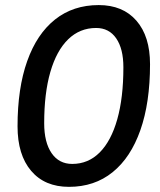

<svg xmlns="http://www.w3.org/2000/svg" viewBox="-20 -723 626 753"><path d="M250.5 9.8Q155.3 9.8 102.1 -53Q48.8 -115.7 48.8 -227.5Q48.8 -377 86.7 -483.4Q124.5 -589.8 195.8 -646.5Q267.1 -703.1 367.2 -703.1Q461.9 -703.1 515.1 -641.8Q568.4 -580.6 568.4 -471.2Q568.4 -320.3 530.5 -212.6Q492.7 -105 421.6 -47.6Q350.6 9.8 250.5 9.8ZM263.2 -80.1Q326.2 -80.1 371.1 -125.2Q416 -170.4 439.9 -255.1Q463.9 -339.8 463.9 -459Q463.9 -531.7 435.8 -572.5Q407.7 -613.3 356.9 -613.3Q293 -613.3 247.3 -568.8Q201.7 -524.4 177.5 -440.9Q153.3 -357.4 153.3 -239.7Q153.3 -164.6 182.4 -122.3Q211.4 -80.1 263.2 -80.1Z"/></svg>

Font: Cascadia Mono NF
Style: Italic
Weight: 400
Italic angle: -10°
Monospace: yes
Designer: Aaron Bell
Foundry: Saja Typeworks
Version: Version 2404.023